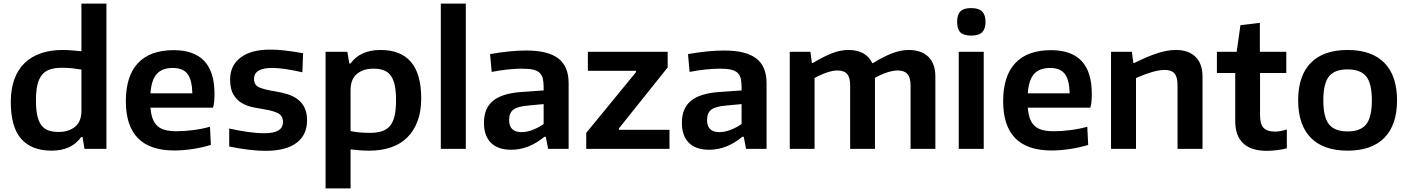

<svg xmlns="http://www.w3.org/2000/svg" viewBox="-20 -828 7830 1068"><path d="M267 10Q155 10 97.5 -56Q40 -122 40 -261Q40 -333 60 -387.5Q80 -442 117.5 -478Q155 -514 208.5 -532Q262 -550 328 -550Q357 -550 383 -547.5Q409 -545 433 -543V-808H572V0H450L439 -66H432Q378 10 267 10ZM306 -94Q362 -94 397.5 -123Q433 -152 433 -211V-441Q410 -445 383 -448Q356 -451 324 -451Q286 -451 258.5 -442Q231 -433 213.5 -411.5Q196 -390 188 -355.5Q180 -321 180 -270Q180 -221 187 -187.5Q194 -154 209 -133Q224 -112 248 -103Q272 -94 306 -94Z M949 9Q680 9 680 -265Q680 -405 747.5 -477Q815 -549 946 -549Q1173 -549 1173 -308Q1173 -284 1171.5 -265Q1170 -246 1165 -229H817Q820 -192 829.5 -167Q839 -142 856.5 -126.5Q874 -111 900 -104.5Q926 -98 963 -98Q1005 -98 1055.5 -104.5Q1106 -111 1148 -123L1153 -22Q1108 -8 1054 0.5Q1000 9 949 9ZM941 -450Q882 -450 852 -416.5Q822 -383 817 -309H1050Q1048 -385 1022.5 -417.5Q997 -450 941 -450Z M1458 11Q1416 11 1365 5Q1314 -1 1255 -13V-113Q1310 -101 1358.5 -94Q1407 -87 1452 -87Q1554 -87 1554 -149Q1554 -183 1528.5 -197Q1503 -211 1455 -219Q1423 -224 1388.5 -231Q1354 -238 1325.5 -254.5Q1297 -271 1278.5 -302Q1260 -333 1260 -386Q1260 -464 1318.5 -508Q1377 -552 1481 -552Q1500 -552 1519.5 -551Q1539 -550 1560.5 -547.5Q1582 -545 1608 -541.5Q1634 -538 1666 -532L1662 -426Q1608 -438 1567 -444Q1526 -450 1494 -450Q1393 -450 1393 -389Q1393 -354 1423 -341.5Q1453 -329 1509 -320Q1548 -314 1581 -303.5Q1614 -293 1638 -274Q1662 -255 1675 -227Q1688 -199 1688 -158Q1688 -77 1629 -33Q1570 11 1458 11Z M1791 -540H1912L1923 -475H1930Q1984 -550 2097 -550Q2209 -550 2266 -483.5Q2323 -417 2323 -280Q2323 -209 2303 -155Q2283 -101 2246 -64Q2209 -27 2155.5 -8.5Q2102 10 2035 10Q2006 10 1979.5 8Q1953 6 1930 3V220H1791ZM2038 -89Q2077 -89 2104.5 -98Q2132 -107 2149.5 -128Q2167 -149 2175 -184Q2183 -219 2183 -270Q2183 -319 2176 -352.5Q2169 -386 2154 -407Q2139 -428 2115 -437Q2091 -446 2057 -446Q2000 -446 1965 -416.5Q1930 -387 1930 -327V-99Q1951 -94 1979 -91.5Q2007 -89 2038 -89Z M2432 -808H2571V0H2432Z M2824 5Q2749 5 2710.5 -34Q2672 -73 2672 -145Q2672 -225 2721.5 -266.5Q2771 -308 2877 -316L3004 -325V-343Q3004 -373 2999 -392.5Q2994 -412 2980.5 -424Q2967 -436 2943.5 -441Q2920 -446 2883 -446Q2848 -446 2804 -441.5Q2760 -437 2715 -428L2706 -527Q2818 -547 2907 -547Q3028 -547 3085.5 -503Q3143 -459 3143 -366V0H3029L3016 -67H3008Q2921 5 2824 5ZM2881 -93Q2911 -93 2944 -106Q2977 -119 3004 -138V-249L2919 -241Q2859 -236 2835.5 -218Q2812 -200 2812 -160Q2812 -93 2881 -93Z M3241 -89 3518 -427V-434H3250V-540H3694V-453L3423 -114V-106H3704V0H3241Z M3925 5Q3850 5 3811.5 -34Q3773 -73 3773 -145Q3773 -225 3822.5 -266.5Q3872 -308 3978 -316L4105 -325V-343Q4105 -373 4100 -392.5Q4095 -412 4081.5 -424Q4068 -436 4044.5 -441Q4021 -446 3984 -446Q3949 -446 3905 -441.5Q3861 -437 3816 -428L3807 -527Q3919 -547 4008 -547Q4129 -547 4186.5 -503Q4244 -459 4244 -366V0H4130L4117 -67H4109Q4022 5 3925 5ZM3982 -93Q4012 -93 4045 -106Q4078 -119 4105 -138V-249L4020 -241Q3960 -236 3936.5 -218Q3913 -200 3913 -160Q3913 -93 3982 -93Z M4373 -540H4488L4496 -478H4502Q4562 -514 4608.5 -532Q4655 -550 4699 -550Q4797 -550 4832 -477H4836Q4896 -514 4943.5 -532Q4991 -550 5034 -550Q5105 -550 5144 -512Q5183 -474 5183 -401V0H5045V-352Q5045 -397 5027.5 -416.5Q5010 -436 4973 -436Q4949 -436 4915.5 -425.5Q4882 -415 4847 -395V0H4709V-352Q4709 -397 4692 -416.5Q4675 -436 4637 -436Q4613 -436 4579 -424.5Q4545 -413 4511 -394V0H4373Z M5382 -630Q5340 -630 5322 -648Q5304 -666 5304 -706Q5304 -746 5322 -764.5Q5340 -783 5382 -783Q5424 -783 5443 -764Q5462 -745 5462 -706Q5462 -668 5443.5 -649Q5425 -630 5382 -630ZM5313 -540H5452V0H5313Z M5829 9Q5560 9 5560 -265Q5560 -405 5627.5 -477Q5695 -549 5826 -549Q6053 -549 6053 -308Q6053 -284 6051.5 -265Q6050 -246 6045 -229H5697Q5700 -192 5709.5 -167Q5719 -142 5736.5 -126.5Q5754 -111 5780 -104.5Q5806 -98 5843 -98Q5885 -98 5935.5 -104.5Q5986 -111 6028 -123L6033 -22Q5988 -8 5934 0.5Q5880 9 5829 9ZM5821 -450Q5762 -450 5732 -416.5Q5702 -383 5697 -309H5930Q5928 -385 5902.5 -417.5Q5877 -450 5821 -450Z M6160 -540H6276L6284 -478H6290Q6367 -516 6421 -533Q6475 -550 6521 -550Q6591 -550 6630 -512Q6669 -474 6669 -401V0H6530V-354Q6530 -400 6513 -419.5Q6496 -439 6459 -439Q6427 -439 6385.5 -426.5Q6344 -414 6299 -394V0H6160Z M7027 11Q6939 11 6895 -31Q6851 -73 6851 -154V-422H6749V-540H6859L6880 -688L6988 -701V-540H7135V-422H6989V-186Q6989 -138 7008.5 -117Q7028 -96 7072 -96Q7102 -96 7138 -108V-3Q7115 3 7085.5 7Q7056 11 7027 11Z M7476 10Q7342 10 7271.5 -61.5Q7201 -133 7201 -270Q7201 -407 7271.5 -478.5Q7342 -550 7476 -550Q7610 -550 7680.5 -478.5Q7751 -407 7751 -270Q7751 -133 7680.5 -61.5Q7610 10 7476 10ZM7476 -97Q7548 -97 7579.5 -136.5Q7611 -176 7611 -270Q7611 -364 7579.5 -403Q7548 -442 7476 -442Q7404 -442 7372.5 -403Q7341 -364 7341 -270Q7341 -176 7372.5 -136.5Q7404 -97 7476 -97Z"/></svg>

Font: Encode Sans Normal
Style: SemiBold
Weight: 600
Designer: Pablo Impallari, Andres Torresi
Foundry: Pablo Impallari, Andres Torresi
Version: Version 1.000; ttfautohint (v1.00) -l 8 -r 50 -G 200 -x 14 -